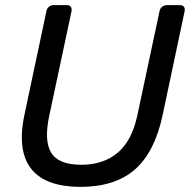

<svg xmlns="http://www.w3.org/2000/svg" viewBox="-20 -720 742 750"><path d="M293.7 10Q229.7 10 181.4 -6.5Q133.2 -23 104.5 -57.3Q75.8 -91.6 68 -144.3Q60.1 -197.1 75.1 -269.7L161.3 -676.3Q163.3 -687.3 171.2 -693.6Q179.1 -700 189.3 -700H240.6Q251.6 -700 256.5 -693.6Q261.4 -687.3 259.4 -676.3L172.4 -268Q151.4 -170.1 180.1 -123.2Q208.8 -76.4 297.8 -76.4Q383.6 -76.4 439.4 -123.2Q495.2 -170.1 516.2 -268L603.2 -676.3Q605.2 -687.3 613.5 -693.6Q621.8 -700 631.9 -700H683.3Q693.5 -700 698.4 -693.6Q703.2 -687.3 701.2 -676.3L615.1 -269.7Q584.2 -125.3 506.6 -57.6Q428.9 10 293.7 10Z"/></svg>

Font: Rubik Light
Style: Italic
Weight: 300
Italic angle: -12°
Designer: Hubert and Fischer
Foundry: Hubert and Fischer
Version: Version 2.300;gftools[0.9.30]